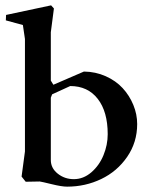

<svg xmlns="http://www.w3.org/2000/svg" viewBox="-20 -697 577 725"><path d="M233.4 7.8Q212.9 7.8 175.3 -1.5Q137.7 -10.7 129.9 -11.7L77.1 -10.7L61.5 -30.3L74.2 -125V-549.8L66.4 -602.5L2 -620.1L2.9 -640.6L172.9 -676.8L183.6 -665L171.9 -575.2V-392.6L181.6 -377L296.9 -426.8Q340.8 -426.3 379.2 -409.2Q417.5 -392.1 443.1 -364.3Q468.8 -336.4 483.4 -301Q498 -265.6 498 -228.5Q498 -159.7 460.2 -104.7Q422.4 -49.8 362.3 -21Q302.2 7.8 233.4 7.8ZM258.8 -20.5Q294.9 -20.5 325 -46.4Q355 -72.3 370.8 -111.1Q386.7 -149.9 386.7 -190.4Q386.7 -275.4 349.1 -323.7Q311.5 -372.1 245.1 -372.1L176.8 -340.8L171.9 -328.1V-92.8Q171.9 -62 198 -41.3Q224.1 -20.5 258.8 -20.5Z"/></svg>

Font: Comprehension SemiBold
Style: Regular
Weight: 600
Designer: Alfredo Marco Pradil
Foundry: Alfredo Marco Pradil
Version: 1.0